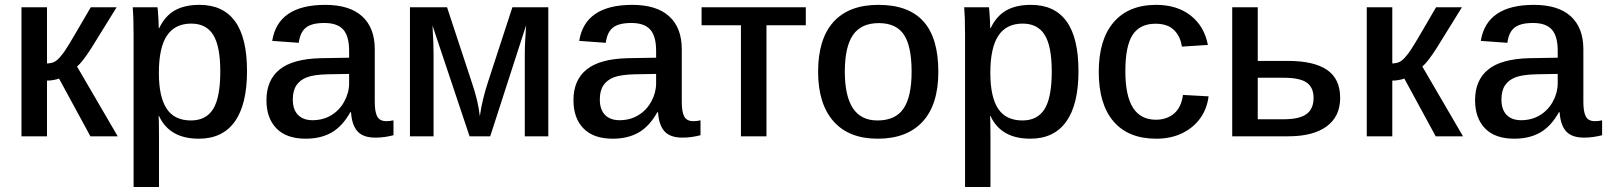

<svg xmlns="http://www.w3.org/2000/svg" viewBox="-20 -558 6579 786"><path d="M172.4 -228V0H67.9V-528.3H172.4V-298.3Q189 -298.8 200.2 -303.7Q211.4 -308.6 223.6 -321.8Q229.5 -328.6 236.6 -337.6Q243.7 -346.7 251 -358.4Q258.8 -369.6 283.9 -412.4Q309.1 -455.1 351.6 -528.3H457.5L353.5 -360.4Q316.4 -302.7 295.4 -285.6L461.9 0H350.1L221.7 -236.3Q212.9 -232.9 199 -230.5Q185.1 -228 172.4 -228Z M991.2 -266.6Q991.2 -130.4 941.2 -60.3Q891.1 9.8 793.9 9.8Q674.3 9.8 631.3 -82.5H628.9Q630.9 -75.7 630.9 2.4V207.5H526.9V-416Q526.9 -455.6 525.9 -483.6Q524.9 -511.7 523.4 -528.3H624.5Q625.5 -524.9 626.7 -509Q627.9 -493.2 628.9 -474.1Q629.9 -455.1 629.9 -442.9H631.8Q654.8 -491.7 694.8 -514.9Q734.9 -538.1 796.9 -538.1Q893.1 -538.1 942.1 -470.9Q991.2 -403.8 991.2 -266.6ZM881.8 -265.1Q881.8 -368.7 853 -415Q824.2 -461.4 762.7 -461.4Q696.3 -461.4 663.3 -412.1Q630.4 -362.8 630.4 -259.3Q630.4 -161.6 662.1 -113.3Q693.8 -64.9 761.7 -64.9Q823.7 -64.9 852.8 -112.1Q881.8 -159.2 881.8 -265.1Z M1231.4 9.8Q1152.8 9.8 1111.8 -32.2Q1070.8 -74.2 1070.8 -147.9Q1070.8 -230 1124.5 -273.4Q1178.2 -316.9 1292.5 -319.8L1409.2 -321.8V-349.6Q1409.2 -410.2 1385 -437Q1360.8 -463.9 1308.1 -463.9Q1255.9 -463.9 1232.2 -444.8Q1208.5 -425.8 1203.1 -382.8L1094.2 -390.6Q1118.2 -538.1 1311.5 -538.1Q1411.1 -538.1 1462.6 -491.2Q1514.2 -444.3 1514.2 -356.4V-140.6Q1514.2 -99.6 1524.4 -80.8Q1534.7 -62 1561.5 -62Q1576.2 -62 1590.8 -65.4V-4.4Q1571.3 0.5 1554 2.9Q1536.6 5.4 1516.6 5.4Q1466.8 5.4 1443.6 -20.3Q1420.4 -45.9 1417 -98.6H1414.1Q1381.8 -41 1337.6 -15.6Q1293.5 9.8 1231.4 9.8ZM1409.2 -255.4 1321.8 -253.9Q1264.6 -252.4 1236.8 -241.7Q1208.5 -231 1193.6 -209Q1178.7 -187 1178.7 -150.9Q1178.7 -109.4 1200 -87.6Q1221.2 -65.9 1259.3 -65.9Q1302.7 -65.9 1336.4 -86.4Q1370.1 -106.9 1389.6 -142.8Q1409.2 -178.7 1409.2 -217.3Z M1754.9 -337.9V0H1658.2V-528.3H1810.1L1911.1 -221.7Q1924.3 -183.6 1932.6 -148.7Q1940.9 -113.8 1944.3 -82Q1949.2 -117.7 1957.8 -152.6Q1966.3 -187.5 1977.5 -221.7L2077.6 -528.3H2224.6V0H2128.4V-337.9Q2128.4 -364.7 2130.1 -394Q2131.8 -423.3 2133.8 -454.6L1986.8 0H1902.3L1750.5 -453.6Q1752.9 -415.5 1753.9 -386.5Q1754.9 -357.4 1754.9 -337.9Z M2488.3 9.8Q2409.7 9.8 2368.7 -32.2Q2327.6 -74.2 2327.6 -147.9Q2327.6 -230 2381.3 -273.4Q2435.1 -316.9 2549.3 -319.8L2666 -321.8V-349.6Q2666 -410.2 2641.8 -437Q2617.7 -463.9 2564.9 -463.9Q2512.7 -463.9 2489 -444.8Q2465.3 -425.8 2460 -382.8L2351.1 -390.6Q2375 -538.1 2568.4 -538.1Q2668 -538.1 2719.5 -491.2Q2771 -444.3 2771 -356.4V-140.6Q2771 -99.6 2781.2 -80.8Q2791.5 -62 2818.4 -62Q2833 -62 2847.7 -65.4V-4.4Q2828.1 0.5 2810.8 2.9Q2793.5 5.4 2773.4 5.4Q2723.6 5.4 2700.4 -20.3Q2677.2 -45.9 2673.8 -98.6H2670.9Q2638.7 -41 2594.5 -15.6Q2550.3 9.8 2488.3 9.8ZM2666 -255.4 2578.6 -253.9Q2521.5 -252.4 2493.7 -241.7Q2465.3 -231 2450.4 -209Q2435.5 -187 2435.5 -150.9Q2435.5 -109.4 2456.8 -87.6Q2478 -65.9 2516.1 -65.9Q2559.6 -65.9 2593.3 -86.4Q2627 -106.9 2646.5 -142.8Q2666 -178.7 2666 -217.3Z M3117.7 -454.6V0H3013.2V-454.6H2852.1V-528.3H3278.8V-454.6Z M3821.3 -264.6Q3821.3 -129.4 3756.8 -59.8Q3692.4 9.8 3573.2 9.8Q3454.6 9.8 3391.8 -61.8Q3329.1 -133.3 3329.1 -264.6Q3329.1 -398.4 3392.1 -468.3Q3455.1 -538.1 3576.2 -538.1Q3699.7 -538.1 3760.5 -470.2Q3821.3 -402.3 3821.3 -264.6ZM3711.9 -264.6Q3711.9 -369.1 3680.2 -416.3Q3648.4 -463.4 3577.6 -463.4Q3505.4 -463.4 3471.9 -414.8Q3438.5 -366.2 3438.5 -264.6Q3438.5 -165.5 3471.4 -115.2Q3504.4 -64.9 3571.8 -64.9Q3646 -64.9 3679 -113.8Q3711.9 -162.6 3711.9 -264.6Z M4395 -266.6Q4395 -130.4 4345 -60.3Q4294.9 9.8 4197.8 9.8Q4078.1 9.8 4035.2 -82.5H4032.7Q4034.7 -75.7 4034.7 2.4V207.5H3930.7V-416Q3930.7 -455.6 3929.7 -483.6Q3928.7 -511.7 3927.2 -528.3H4028.3Q4029.3 -524.9 4030.5 -509Q4031.7 -493.2 4032.7 -474.1Q4033.7 -455.1 4033.7 -442.9H4035.6Q4058.6 -491.7 4098.6 -514.9Q4138.7 -538.1 4200.7 -538.1Q4296.9 -538.1 4345.9 -470.9Q4395 -403.8 4395 -266.6ZM4285.6 -265.1Q4285.6 -368.7 4256.8 -415Q4228 -461.4 4166.5 -461.4Q4100.1 -461.4 4067.1 -412.1Q4034.2 -362.8 4034.2 -259.3Q4034.2 -161.6 4065.9 -113.3Q4097.7 -64.9 4165.5 -64.9Q4227.5 -64.9 4256.6 -112.1Q4285.6 -159.2 4285.6 -265.1Z M4713.4 9.8Q4599.1 9.8 4538.6 -60.8Q4478 -131.3 4478 -263.7Q4478 -396 4539.1 -467Q4600.1 -538.1 4713.4 -538.1Q4798.3 -538.1 4854.2 -494.4Q4910.2 -450.7 4924.8 -374L4818.4 -367.2Q4812 -410.2 4785.6 -435.5Q4759.3 -460.9 4710.4 -460.9Q4646.5 -460.9 4616.7 -415.3Q4586.9 -369.6 4586.9 -266.6Q4586.9 -166 4618.2 -116.9Q4649.4 -67.9 4711.9 -67.9Q4756.3 -67.9 4786.1 -93Q4815.9 -118.2 4822.8 -169.4L4927.7 -163.6Q4920.9 -110.8 4892.1 -72Q4863.3 -33.2 4817.6 -11.7Q4772 9.8 4713.4 9.8Z M5253.4 -308.6Q5358.4 -308.6 5412.4 -272Q5466.3 -235.4 5466.3 -157.2Q5466.3 -81.1 5410.9 -40.5Q5355.5 0 5253.9 0H5024.4V-528.3H5128.9V-308.6ZM5128.9 -69.8H5235.4Q5298.8 -69.8 5328.1 -90.8Q5357.4 -111.8 5357.4 -157.2Q5357.4 -200.2 5329.1 -220Q5300.8 -239.7 5235.8 -239.7H5128.9Z M5679.7 -228V0H5575.2V-528.3H5679.7V-298.3Q5696.3 -298.8 5707.5 -303.7Q5718.8 -308.6 5731 -321.8Q5736.8 -328.6 5743.9 -337.6Q5751 -346.7 5758.3 -358.4Q5766.1 -369.6 5791.3 -412.4Q5816.4 -455.1 5858.9 -528.3H5964.8L5860.8 -360.4Q5823.7 -302.7 5802.7 -285.6L5969.2 0H5857.4L5729 -236.3Q5720.2 -232.9 5706.3 -230.5Q5692.4 -228 5679.7 -228Z M6179.2 9.8Q6100.6 9.8 6059.6 -32.2Q6018.6 -74.2 6018.6 -147.9Q6018.6 -230 6072.3 -273.4Q6126 -316.9 6240.2 -319.8L6356.9 -321.8V-349.6Q6356.9 -410.2 6332.8 -437Q6308.6 -463.9 6255.9 -463.9Q6203.6 -463.9 6179.9 -444.8Q6156.2 -425.8 6150.9 -382.8L6042 -390.6Q6065.9 -538.1 6259.3 -538.1Q6358.9 -538.1 6410.4 -491.2Q6461.9 -444.3 6461.9 -356.4V-140.6Q6461.9 -99.6 6472.2 -80.8Q6482.4 -62 6509.3 -62Q6523.9 -62 6538.6 -65.4V-4.4Q6519 0.5 6501.7 2.9Q6484.4 5.4 6464.4 5.4Q6414.6 5.4 6391.4 -20.3Q6368.2 -45.9 6364.7 -98.6H6361.8Q6329.6 -41 6285.4 -15.6Q6241.2 9.8 6179.2 9.8ZM6356.9 -255.4 6269.5 -253.9Q6212.4 -252.4 6184.6 -241.7Q6156.2 -231 6141.4 -209Q6126.5 -187 6126.5 -150.9Q6126.5 -109.4 6147.7 -87.6Q6168.9 -65.9 6207 -65.9Q6250.5 -65.9 6284.2 -86.4Q6317.9 -106.9 6337.4 -142.8Q6356.9 -178.7 6356.9 -217.3Z"/></svg>

Font: Arimo Medium
Style: Regular
Weight: 500
Designer: Steve Matteson
Foundry: Monotype Imaging Inc.
Version: Version 1.33